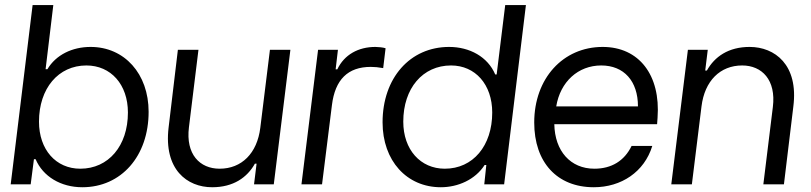

<svg xmlns="http://www.w3.org/2000/svg" viewBox="-20 -748 3289 779"><path d="M314 11.7C471.7 11.7 583 -114.3 583 -294.4C583 -448.7 484.9 -557.6 347.7 -557.6C272.9 -557.6 207 -525.4 172.4 -467.3H165L196.3 -727.5H112.3L23.4 0H104.5L117.7 -102.1H124.5C154.3 -31.7 227.1 11.7 314 11.7ZM138.2 -254.4C138.2 -389.6 216.8 -482.4 330.6 -482.4C429.7 -482.4 499 -405.3 499 -291.5C499 -155.8 419.9 -63.5 305.7 -63.5C207 -63.5 138.2 -140.6 138.2 -254.4Z M840.8 11.7C926.8 11.7 982.9 -27.8 1014.2 -84H1021L1010.7 0H1090.8L1158.2 -545.9H1075.2L1036.1 -229.5C1023.4 -126 960.4 -63.5 871.1 -63.5C790.5 -63.5 732.9 -122.1 746.6 -231.9L785.2 -545.9H701.7L664.1 -231C643.6 -60.1 739.3 11.7 840.8 11.7Z M1203.1 0H1286.6L1326.7 -321.3C1339.4 -425.3 1391.6 -476.6 1484.4 -476.6C1499 -476.6 1516.1 -475.1 1534.7 -471.7L1544.4 -552.2C1534.7 -555.7 1513.7 -557.6 1502.9 -557.6C1434.1 -557.6 1377 -526.4 1348.6 -466.8H1341.8L1351.1 -545.9H1270.5Z M1768.6 11.7C1837.9 11.7 1908.2 -19 1946.3 -78.6H1953.1L1944.8 0H2025.4L2113.8 -727.5H2029.8L1995.1 -445.8H1989.3C1959 -517.6 1885.3 -557.6 1802.2 -557.6C1643.6 -557.6 1532.2 -431.6 1532.2 -251.5C1532.2 -95.7 1630.4 11.7 1768.6 11.7ZM1616.2 -254.4C1616.2 -390.1 1695.3 -482.4 1810.1 -482.4C1908.2 -482.4 1977.1 -405.3 1977.1 -291.5C1977.1 -156.2 1898.9 -63.5 1784.7 -63.5C1686 -63.5 1616.2 -140.6 1616.2 -254.4Z M2389.2 11.7C2500.5 11.7 2594.2 -50.3 2626.5 -155.8H2542.5C2513.2 -95.2 2460.9 -63.5 2391.6 -63.5C2294.4 -63.5 2231 -135.3 2229 -244.1H2646L2647.9 -270.5C2660.6 -443.4 2572.8 -557.6 2425.3 -557.6C2263.7 -557.6 2147.5 -429.2 2147.5 -251C2147.5 -88.9 2240.7 11.7 2389.2 11.7ZM2236.8 -316.4C2253.4 -416.5 2325.7 -482.4 2419.4 -482.4C2511.2 -482.4 2568.4 -419.4 2568.4 -316.4Z M2703.6 0H2787.1L2826.2 -316.4C2838.9 -419.9 2901.9 -482.4 2991.2 -482.4C3071.3 -482.4 3129.4 -423.8 3115.7 -314L3077.1 0H3160.6L3198.7 -314.9C3220.7 -485.8 3123 -557.6 3021.5 -557.6C2935.5 -557.6 2879.4 -518.1 2848.1 -461.9H2841.3L2851.6 -545.9H2771Z"/></svg>

Font: Guggenheim Sans Display
Style: Italic
Weight: 400
Italic angle: -7°
Designer: Modified by Tom Baber under direction of Pentagram Design 2023
Foundry: rsms
Version: Version 1.001;Glyphs 3.1.2 (3151)